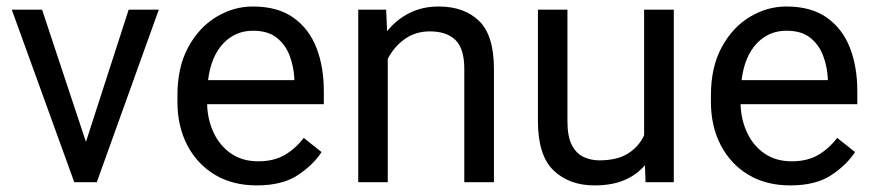

<svg xmlns="http://www.w3.org/2000/svg" viewBox="-20 -558 2682 588"><path d="M108.9 -528.3 243.2 -123.5 374 -528.3H466.3L276.4 0H207.5L16.1 -528.3Z M766.1 9.8Q692.4 9.8 637.9 -22.9Q583.5 -55.7 553.5 -113.5Q523.4 -171.4 523.4 -245.6V-266.1Q523.4 -352.5 556.4 -413.3Q589.4 -474.1 642.3 -506.1Q695.3 -538.1 754.4 -538.1Q830.1 -538.1 878.2 -504.2Q926.3 -470.2 949 -411.9Q971.7 -353.5 971.7 -279.3V-238.8H614.3Q615.7 -190.4 634.8 -150.6Q653.8 -110.8 688.2 -87.4Q722.7 -64 771 -64Q818.8 -64 852.1 -83.5Q885.3 -103 910.2 -135.7L964.8 -92.3Q939.5 -53.2 892.1 -21.7Q844.7 9.8 766.1 9.8ZM754.4 -463.9Q700.7 -463.9 663.6 -424.8Q626.5 -385.7 617.2 -312.5H881.3V-319.3Q879.4 -354.5 866.9 -387.7Q854.5 -420.9 827.6 -442.4Q800.8 -463.9 754.4 -463.9Z M1296.4 -461.9Q1252.9 -461.9 1219.7 -438.5Q1186.5 -415 1167.5 -377.4V0H1077.1V-528.3H1162.6L1165.5 -462.4Q1193.8 -498 1233.9 -518.1Q1273.9 -538.1 1323.2 -538.1Q1401.4 -538.1 1447 -494.1Q1492.7 -450.2 1492.7 -346.2V0H1401.9V-347.2Q1401.9 -409.2 1374.8 -435.5Q1347.7 -461.9 1296.4 -461.9Z M1957 0 1955.1 -52.2Q1930.7 -22.9 1892.6 -6.6Q1854.5 9.8 1800.8 9.8Q1723.1 9.8 1675.3 -36.1Q1627.4 -82 1627.4 -187.5V-528.3H1717.8V-186.5Q1717.8 -139.2 1731.7 -113Q1745.6 -86.9 1768.1 -76.9Q1790.5 -66.9 1814.9 -66.9Q1870.1 -66.9 1903.3 -87.9Q1936.5 -108.9 1952.6 -143.6V-528.3H2043.5V0Z M2399.9 9.8Q2326.2 9.8 2271.7 -22.9Q2217.3 -55.7 2187.3 -113.5Q2157.2 -171.4 2157.2 -245.6V-266.1Q2157.2 -352.5 2190.2 -413.3Q2223.1 -474.1 2276.1 -506.1Q2329.1 -538.1 2388.2 -538.1Q2463.9 -538.1 2512 -504.2Q2560.1 -470.2 2582.8 -411.9Q2605.5 -353.5 2605.5 -279.3V-238.8H2248Q2249.5 -190.4 2268.6 -150.6Q2287.6 -110.8 2322 -87.4Q2356.4 -64 2404.8 -64Q2452.6 -64 2485.8 -83.5Q2519 -103 2543.9 -135.7L2598.6 -92.3Q2573.2 -53.2 2525.9 -21.7Q2478.5 9.8 2399.9 9.8ZM2388.2 -463.9Q2334.5 -463.9 2297.4 -424.8Q2260.3 -385.7 2251 -312.5H2515.1V-319.3Q2513.2 -354.5 2500.7 -387.7Q2488.3 -420.9 2461.4 -442.4Q2434.6 -463.9 2388.2 -463.9Z"/></svg>

Font: Vazirmatn UI FD
Style: Regular
Weight: 400
Designer: Saber Rastikerdar
Foundry: Saber Rastikerdar
Version: Version 33.003